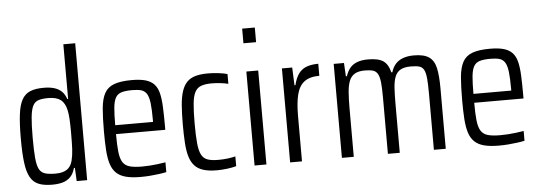

<svg xmlns="http://www.w3.org/2000/svg" viewBox="-49 -886 2921 1038"><g transform="rotate(-5 1411.5 -367.5)"><path d="M195.7 8Q151.5 8 122.7 -3.8Q93.8 -15.5 77.7 -44.6Q61.5 -73.6 55 -124.6Q48.5 -175.5 48.5 -254.5Q48.5 -333.4 54.8 -384.9Q61 -436.4 77.2 -465.4Q93.4 -494.5 121.9 -506.2Q150.5 -518 195.2 -518Q228.4 -518 252.4 -510.8Q276.5 -503.6 292.7 -487.9Q308.9 -472.3 317.5 -446.4H322V-743H386.3V0H329.5L326 -72H320.9Q312.5 -40.7 294.8 -23.1Q277.1 -5.5 252.5 1.3Q227.9 8 195.7 8ZM218.5 -50.1Q258.2 -50.1 280.7 -64.8Q303.3 -79.5 311.6 -112.5Q318.5 -140.1 320.3 -173.3Q322 -206.5 322 -264.1Q322 -305.5 320.3 -335.8Q318.5 -366 314.2 -385.3Q305.4 -425.9 282.1 -443.2Q258.8 -460.5 215.5 -460.5Q182.6 -460.5 162.5 -454.1Q142.3 -447.7 131.7 -427.2Q121.2 -406.7 117 -365.6Q112.8 -324.5 112.8 -255Q112.8 -185.5 116.5 -144.1Q120.2 -102.8 131 -82.8Q141.8 -62.8 163 -56.5Q184.1 -50.1 218.5 -50.1Z M676.5 8Q627.7 8 595.6 -0.6Q563.5 -9.2 544.2 -28Q524.8 -46.8 515.1 -77.3Q505.4 -107.9 502.4 -151.6Q499.5 -195.3 499.5 -254Q499.5 -328.5 504 -379.5Q508.6 -430.5 525.2 -461Q541.7 -491.5 577 -504.7Q612.3 -518 673.3 -518Q719.5 -518 748.7 -509.4Q777.8 -500.8 794.8 -482.2Q811.9 -463.7 819.4 -433.1Q826.9 -402.6 828.8 -358.4Q830.8 -314.2 830.8 -255.5V-234.3H563.3Q563.3 -175.3 567.3 -138.5Q571.3 -101.7 583.7 -81.8Q596.1 -61.9 621.1 -54.6Q646.1 -47.4 688.2 -47.4Q708.1 -47.4 729.6 -48.8Q751.2 -50.3 773.6 -53Q796.1 -55.7 816.3 -59.2V-6.1Q800.8 -2.5 777.3 0.7Q753.7 4 727.7 6Q701.6 8 676.5 8ZM768.6 -262V-292.2Q768.6 -350.2 764.5 -384.4Q760.4 -418.6 749.6 -435.7Q738.8 -452.8 719.9 -458.3Q700.9 -463.7 670.8 -463.7Q635.1 -463.7 613.5 -457.3Q591.8 -450.9 581 -432.2Q570.2 -413.4 566.7 -377.6Q563.3 -341.8 563.3 -282.6H788.3Z M1089.7 8Q1045.2 8 1015.7 -1.5Q986.1 -11 968.6 -30.8Q951 -50.5 942 -81.3Q933 -112.1 930.3 -155.3Q927.5 -198.5 927.5 -254.5Q927.5 -315.8 931.2 -360.7Q934.9 -405.7 945.2 -435.9Q955.4 -466.2 973.4 -484.3Q991.5 -502.4 1019.3 -510.2Q1047.1 -518 1087.3 -518Q1113.5 -518 1143.5 -514.5Q1173.5 -510.9 1192.1 -505.4V-452.3Q1172.6 -457.3 1148.3 -459.9Q1124.1 -462.6 1101.5 -462.6Q1066.4 -462.6 1044.4 -454.2Q1022.4 -445.8 1011.1 -424Q999.7 -402.2 995.8 -361.4Q991.8 -320.5 991.8 -255.5Q991.8 -188.5 995.8 -147.1Q999.7 -105.8 1011.3 -84Q1022.9 -62.2 1045.2 -54.8Q1067.4 -47.4 1103 -47.4Q1128 -47.4 1152.5 -50.3Q1177 -53.3 1195.5 -58.2V-5.1Q1173.7 1 1145.6 4.5Q1117.4 8 1089.7 8Z M1292.4 -663.5V-743H1361.1V-663.5ZM1294.8 0V-510H1359.2V0Z M1487.8 0V-510H1543.6L1547.6 -413.4H1552.7Q1562.3 -453.3 1579.5 -476.2Q1596.6 -499.1 1623.3 -508.5Q1649.9 -518 1685.8 -518V-452.7Q1633.6 -452.7 1604.5 -430.7Q1575.3 -408.8 1563.7 -363.4Q1552.2 -318 1552.2 -247V0Z M1768.8 0V-510H1824.6L1828.6 -437.4H1834.2Q1842.4 -462.9 1856.6 -480.8Q1870.9 -498.6 1895.3 -508.3Q1919.6 -518 1955.3 -518Q2012 -518 2038.4 -499.6Q2064.8 -481.2 2075.2 -437.4H2080.8Q2088.9 -464.3 2104.6 -481.9Q2120.2 -499.5 2145.4 -508.8Q2170.5 -518 2204.3 -518Q2259.5 -518 2287 -498.5Q2314.4 -479 2323.4 -437.4Q2332.4 -395.7 2332.4 -327.6V0H2268V-302.5Q2268 -356.3 2265.1 -387.7Q2262.1 -419 2253.5 -434.8Q2244.9 -450.6 2227.9 -455.3Q2211 -459.9 2182.5 -459.9Q2146.8 -459.9 2126.4 -448.2Q2106.1 -436.5 2096.7 -412.5Q2087.3 -388.4 2085.1 -352Q2082.8 -315.5 2082.8 -265.1V0H2018.4V-302.5Q2018.4 -355.8 2015.3 -386.8Q2012.1 -417.9 2003 -434Q1993.9 -450.1 1977.2 -455Q1960.5 -459.9 1932.9 -459.9Q1897.7 -459.9 1877.6 -447.5Q1857.5 -435.2 1848.1 -410.9Q1838.7 -386.6 1836 -350.1Q1833.2 -313.7 1833.2 -265.1V0Z M2620.5 8Q2571.7 8 2539.6 -0.6Q2507.5 -9.2 2488.2 -28Q2468.8 -46.8 2459.1 -77.3Q2449.4 -107.9 2446.4 -151.6Q2443.5 -195.3 2443.5 -254Q2443.5 -328.5 2448 -379.5Q2452.6 -430.5 2469.2 -461Q2485.7 -491.5 2521 -504.7Q2556.3 -518 2617.3 -518Q2663.5 -518 2692.7 -509.4Q2721.8 -500.8 2738.8 -482.2Q2755.9 -463.7 2763.4 -433.1Q2770.9 -402.6 2772.8 -358.4Q2774.8 -314.2 2774.8 -255.5V-234.3H2507.3Q2507.3 -175.3 2511.3 -138.5Q2515.3 -101.7 2527.7 -81.8Q2540.1 -61.9 2565.1 -54.6Q2590.1 -47.4 2632.2 -47.4Q2652.1 -47.4 2673.6 -48.8Q2695.2 -50.3 2717.6 -53Q2740.1 -55.7 2760.3 -59.2V-6.1Q2744.8 -2.5 2721.3 0.7Q2697.7 4 2671.7 6Q2645.6 8 2620.5 8ZM2712.6 -262V-292.2Q2712.6 -350.2 2708.5 -384.4Q2704.4 -418.6 2693.6 -435.7Q2682.8 -452.8 2663.9 -458.3Q2644.9 -463.7 2614.8 -463.7Q2579.1 -463.7 2557.5 -457.3Q2535.8 -450.9 2525 -432.2Q2514.2 -413.4 2510.7 -377.6Q2507.3 -341.8 2507.3 -282.6H2732.3Z"/></g></svg>

Font: Saira Thin Condensed
Style: Regular
Weight: 100
Width: 3
Version: Version 1.101